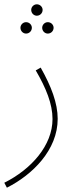

<svg xmlns="http://www.w3.org/2000/svg" viewBox="-28 -642 370 892"><path d="M143 -569C158 -569 170 -581 170 -596C170 -610 158 -622 143 -622C129 -622 117 -610 117 -596C117 -581 129 -569 143 -569ZM93 -486C108 -486 120 -498 120 -513C120 -527 108 -539 93 -539C79 -539 67 -527 67 -513C67 -498 79 -486 93 -486ZM194 -486C209 -486 221 -498 221 -513C221 -527 209 -539 194 -539C180 -539 168 -527 168 -513C168 -498 180 -486 194 -486ZM4 230C123 170 240 55 240 -90C240 -163 210 -241 161 -328L138 -315C186 -233 216 -159 216 -89C216 33 118 144 -8 207Z"/></svg>

Font: Noto Sans Arabic SemCond Thin
Style: Regular
Weight: 100
Width: 4
Designer: Monotype Design Team, Nadine Chahine, Nizar Qandah and Khaled Hosny
Foundry: Monotype Imaging Inc.
Version: Version 2.012